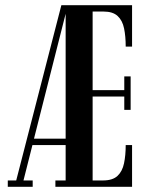

<svg xmlns="http://www.w3.org/2000/svg" viewBox="-20 -720 572 740"><path d="M10 0V-24.5H42.5L216.5 -700H489V-540.5H464.5Q464.5 -580 458.2 -610.5Q452 -641 433.5 -658.2Q415 -675.5 379 -675.5H337V-372.5H459V-425.5H483.5V-296.5H459V-348H337V-24.5H377Q414 -24.5 432.8 -42Q451.5 -59.5 458 -90.5Q464.5 -121.5 464.5 -161H489V0H193.5V-24.5H233V-161H105L70.5 -24.5H106V0ZM111 -185.5H233V-667Z"/></svg>

Font: Imbue 50pt SemiBold
Style: Regular
Weight: 600
Designer: Tyler Finck
Foundry: Etcetera Type Company
Version: Version 1.102; ttfautohint (v1.8.3)